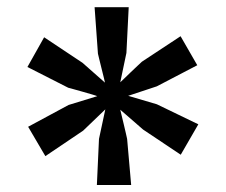

<svg xmlns="http://www.w3.org/2000/svg" viewBox="-20 -838 642 546"><path d="M255.5 -312 261.5 -443 279.5 -527 216.5 -466.5 109 -394 60 -477.5 175 -539.5 256.5 -564.5Q255 -565.5 243.2 -569Q231.5 -572.5 216.2 -576.8Q201 -581 188.8 -584.5Q176.5 -588 174 -588.5L58 -647.5L105.5 -732L214.5 -659.5L278.5 -603Q278.5 -604.5 275.5 -616.2Q272.5 -628 268.8 -643.2Q265 -658.5 262 -670.8Q259 -683 258.5 -685.5L249 -817.5H346L339.5 -687.5L322 -604Q323 -605 332 -613.5Q341 -622 352.2 -633Q363.5 -644 372.8 -652.5Q382 -661 383.5 -662.5L493.5 -735L541 -652.5L426 -592.5L344.5 -565.5L426 -541.5L544 -484.5L494 -398L387 -469.5L322 -526Q322.5 -524.5 325.2 -512.5Q328 -500.5 331.8 -485.2Q335.5 -470 338.2 -457.8Q341 -445.5 341.5 -443L353 -312Z"/></svg>

Font: Tracken
Style: Regular
Weight: 400
Designer: Eben Sorkin
Foundry: Eben Sorkin
Version: Version 2.001